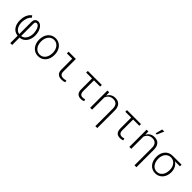

<svg xmlns="http://www.w3.org/2000/svg" viewBox="320 -2350 4161 4161"><g transform="rotate(45 2400.5 -269.0)"><path d="M275.4 8.8Q220.2 2.9 181.6 -22Q143.1 -46.9 118.7 -84.5Q94.2 -122.1 83.3 -169.2Q72.3 -216.3 72.3 -266.6Q72.3 -303.7 78.6 -341.6Q85 -379.4 98.9 -413.8Q112.8 -448.2 134.5 -477.8Q156.2 -507.3 187 -528.3L217.8 -485.8Q193.4 -465.8 177 -439.7Q160.6 -413.6 150.4 -384.3Q140.1 -355 135.5 -324.5Q130.9 -293.9 130.4 -265.6Q130.4 -227.5 137.9 -189.9Q145.5 -152.3 162.8 -121.6Q180.2 -90.8 207.8 -69.3Q235.4 -47.9 275.4 -41.5V-422.4Q275.4 -441.9 281.2 -460.7Q287.1 -479.5 299.1 -494.4Q311 -509.3 329.1 -518.6Q347.2 -527.8 372.1 -528.3Q400.4 -528.8 424.1 -517.8Q447.8 -506.8 466.8 -487.8Q485.8 -468.8 500.5 -443.1Q515.1 -417.5 524.7 -388.2Q534.2 -358.9 539.1 -327.6Q543.9 -296.4 543.9 -266.1Q543.9 -217.3 531.7 -170.2Q519.5 -123 493.9 -85.2Q468.3 -47.4 428.5 -22Q388.7 3.4 333.5 8.8V233.4H275.9ZM333.5 -41Q373.5 -46.9 402.6 -69.1Q431.6 -91.3 450 -122.6Q468.3 -153.8 477.1 -191.4Q485.8 -229 485.8 -265.6Q485.4 -286.6 482.7 -310.5Q480 -334.5 474.4 -358.4Q468.8 -382.3 459.7 -404.3Q450.7 -426.3 438.2 -442.9Q425.8 -459.5 409.4 -469Q393.1 -478.5 372.1 -478Q361.8 -478 354.7 -473.1Q347.7 -468.3 343 -460.7Q338.4 -453.1 336.2 -443.6Q334 -434.1 333.5 -423.8Z M664.1 -272Q664.6 -325.7 680.7 -374Q696.8 -422.4 726.8 -458.7Q756.8 -495.1 800.5 -516.6Q844.2 -538.1 899.4 -538.1Q955.1 -538.1 998.8 -516.6Q1042.5 -495.1 1072.8 -458.7Q1103 -422.4 1119.1 -374Q1135.3 -325.7 1135.7 -272V-255.9Q1135.3 -202.1 1119.4 -153.8Q1103.5 -105.5 1073.2 -69.1Q1043 -32.7 999.5 -11.5Q956.1 9.8 900.4 9.8Q844.7 9.8 801 -11.5Q757.3 -32.7 727.1 -69.1Q696.8 -105.5 680.7 -153.8Q664.6 -202.1 664.1 -255.9ZM722.7 -255.9Q722.7 -213.9 734.4 -174.8Q746.1 -135.7 768.6 -105.7Q791 -75.7 824 -57.6Q856.9 -39.6 900.4 -39.6Q943.4 -39.6 976.3 -57.6Q1009.3 -75.7 1031.5 -105.7Q1053.7 -135.7 1065.4 -174.8Q1077.1 -213.9 1077.1 -255.9V-272Q1077.1 -313.5 1065.4 -352.5Q1053.7 -391.6 1031.2 -421.6Q1008.8 -451.7 975.6 -470Q942.4 -488.3 899.4 -488.3Q856.4 -488.3 823.5 -470Q790.5 -451.7 768.3 -421.6Q746.1 -391.6 734.4 -352.5Q722.7 -313.5 722.7 -272Z M1301.3 -528.3H1523.9L1524.4 -141.6Q1523.9 -110.4 1532.5 -90.6Q1541 -70.8 1555.7 -59.3Q1570.3 -47.9 1590.1 -43.5Q1609.9 -39.1 1631.8 -39.1Q1652.3 -39.1 1671.4 -43.7Q1690.4 -48.3 1707 -53.7L1719.2 -11.2Q1693.8 1.5 1669.9 5.6Q1646 9.8 1620.6 9.8Q1585.4 9.8 1557.1 2Q1528.8 -5.9 1508.3 -23.7Q1487.8 -41.5 1476.6 -70.8Q1465.3 -100.1 1464.8 -143.6L1463.9 -476.1H1301.3Z M2319.8 -477.1H2129.4L2128.9 -147Q2129.4 -89.8 2153.1 -65.2Q2176.8 -40.5 2220.2 -40.5Q2238.3 -40.5 2254.9 -44.4Q2271.5 -48.3 2285.6 -53.2L2297.9 -9.8Q2275.4 2.4 2253.9 6.3Q2232.4 10.3 2210 10.3Q2139.6 9.3 2105.5 -28.8Q2071.3 -66.9 2070.3 -148.9V-477.1H1891.1V-528.3H2319.8Z M2545.4 -528.3 2548.8 -432.1Q2574.7 -480 2618.7 -508.8Q2662.6 -537.6 2726.6 -538.1Q2817.9 -538.1 2863.8 -485.4Q2909.7 -432.6 2910.6 -332.5V202.6H2852.1V-332Q2852.1 -368.7 2843.8 -397.5Q2835.4 -426.3 2818.4 -446.5Q2801.3 -466.8 2775.1 -477.5Q2749 -488.3 2713.4 -488.3Q2680.2 -488.3 2654.1 -479.5Q2627.9 -470.7 2607.7 -455.6Q2587.4 -440.4 2573 -419.2Q2558.6 -397.9 2549.8 -373V0H2491.2V-528.3Z M3520 -477.1H3329.6L3329.1 -147Q3329.6 -89.8 3353.3 -65.2Q3377 -40.5 3420.4 -40.5Q3438.5 -40.5 3455.1 -44.4Q3471.7 -48.3 3485.8 -53.2L3498 -9.8Q3475.6 2.4 3454.1 6.3Q3432.6 10.3 3410.2 10.3Q3339.8 9.3 3305.7 -28.8Q3271.5 -66.9 3270.5 -148.9V-477.1H3091.3V-528.3H3520Z M3745.6 -528.3 3749 -432.1Q3774.9 -480 3818.8 -508.8Q3862.8 -537.6 3926.8 -538.1Q4018.1 -538.1 4064 -485.4Q4109.9 -432.6 4110.8 -332.5V202.6H4052.2V-332Q4052.2 -368.7 4043.9 -397.5Q4035.6 -426.3 4018.6 -446.5Q4001.5 -466.8 3975.3 -477.5Q3949.2 -488.3 3913.6 -488.3Q3880.4 -488.3 3854.2 -479.5Q3828.1 -470.7 3807.9 -455.6Q3787.6 -440.4 3773.2 -419.2Q3758.8 -397.9 3750 -373V0H3691.4V-528.3ZM3927.7 -770.5H3991.7L3921.9 -609.9H3886.2Z M4764.2 -478H4610.8Q4665.5 -443.8 4694.1 -387.9Q4722.7 -332 4723.6 -263.2V-247.1Q4723.1 -197.8 4707.5 -151.4Q4691.9 -105 4662.4 -69.1Q4632.8 -33.2 4589.6 -11.7Q4546.4 9.8 4490.7 9.8Q4435.1 9.8 4391.8 -11.5Q4348.6 -32.7 4318.6 -69.1Q4288.6 -105.5 4272.9 -153.8Q4257.3 -202.1 4256.8 -255.9V-272Q4257.3 -324.2 4273.2 -370.6Q4289.1 -417 4319.1 -452.1Q4349.1 -487.3 4392.1 -507.8Q4435.1 -528.3 4489.3 -528.3H4764.2ZM4315.4 -255.9Q4315.9 -213.9 4327.1 -174.8Q4338.4 -135.7 4360.4 -105.7Q4382.3 -75.7 4414.8 -57.6Q4447.3 -39.6 4490.7 -39.6Q4533.7 -39.6 4566.2 -57.6Q4598.6 -75.7 4620.6 -105.7Q4642.6 -135.7 4653.8 -174.8Q4665 -213.9 4665 -255.9V-272Q4665 -312.5 4653.3 -349.6Q4641.6 -386.7 4619.4 -415.3Q4597.2 -443.8 4564.7 -460.9Q4532.2 -478 4489.7 -478Q4447.8 -478 4415.3 -460.9Q4382.8 -443.8 4360.8 -415.3Q4338.9 -386.7 4327.4 -349.6Q4315.9 -312.5 4315.4 -272Z"/></g></svg>

Font: Roboto Mono Light
Style: Regular
Weight: 300
Designer: Google
Version: Version 2.000985; 2015; ttfautohint (v1.3)